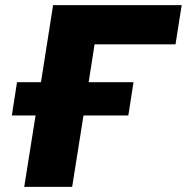

<svg xmlns="http://www.w3.org/2000/svg" viewBox="-20 -725 725 745"><path d="M74 0 118 -277H26L46 -406H139L186 -705H685L661 -553H347L324 -406H498L478 -277H304L260 0Z"/></svg>

Font: Nunito Sans 11pt Black
Style: Italic
Weight: 900
Italic angle: -9°
Version: Version 3.101;gftools[0.9.27]